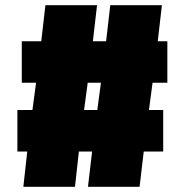

<svg xmlns="http://www.w3.org/2000/svg" viewBox="-20 -720 712 740"><path d="M64 -401V-561H139L155 -700H354L338 -561H389L405 -700H604L588 -561H625V-401H568L554 -296H609V-136H534L518 0H319L335 -136H284L269 0H70L85 -136H47V-296H105L119 -401ZM318 -401 304 -296H355L369 -401Z"/></svg>

Font: Georama Black
Style: Regular
Weight: 900
Designer: Jean-Baptiste Levee
Foundry: Production Type
Version: Version 1.001